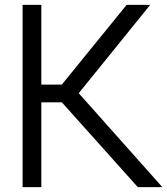

<svg xmlns="http://www.w3.org/2000/svg" viewBox="-20 -770 688 790"><path d="M547 0 234.5 -349H150V0H73V-750H150V-422H234.5L501 -750H598L304 -386.5L648 0Z"/></svg>

Font: Russisch Sans
Style: Regular
Weight: 400
Designer: Michael Sharanda (font) & Cristiano Sobral (main changes)
Foundry: Michael Sharanda
Version: Version 2.00;October 25, 2020;FontCreator 13.0.0.2681 64-bit